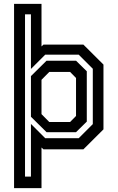

<svg xmlns="http://www.w3.org/2000/svg" viewBox="-20 -770 606 990"><path d="M52.5 200V-750H194V-530.5L204 -540H410L513.5 -437V-103L410 0H204L194 -9.5V200ZM234 -141H341.5L372 -172V-368L341.5 -399H234L194 -358.5V-181.5ZM109 140.5H139.5V-131L213 -57.5H386L458.5 -130V-415.5L386 -488H213L139.5 -414.5V-696H109ZM220 -88.5 139.5 -168V-377.5L220 -457H372L427.5 -402.5V-143L372 -88.5Z"/></svg>

Font: Tourney Thin SemiBold
Style: Regular
Weight: 600
Version: Version 1.015